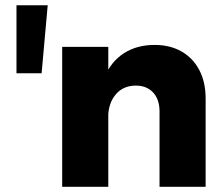

<svg xmlns="http://www.w3.org/2000/svg" viewBox="-20 -721 866 741"><path d="M43.6 -700.6H164.1L140.6 -438.3H43.6ZM595.7 -290.9Q595.7 -337.4 570.9 -364.1Q546 -390.7 503.7 -390.7Q454.4 -390.3 425.9 -355.6Q397.4 -320.9 397.4 -266.7H355.1Q355.1 -358.9 382 -421.4Q408.9 -484 458.6 -515.8Q508.4 -547.6 576.7 -547.6Q636.4 -547.6 680.6 -522.3Q724.9 -497 749.2 -450.6Q773.6 -404.3 773.6 -340.9V0H595.7ZM220 -540.1H397.9V0H220Z"/></svg>

Font: Alexandria
Style: Regular
Weight: 400
Designer: Mohamed Gaber
Foundry: Kief Type Foundry
Version: Version 5.100